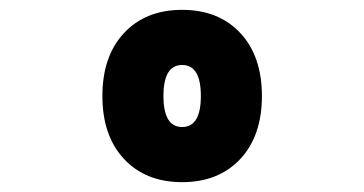

<svg xmlns="http://www.w3.org/2000/svg" viewBox="-20 -839 740 390"><path d="M350 -469Q276 -469 232 -516Q188 -563 188 -644Q188 -725 232 -772Q276 -819 350 -819Q424 -819 468 -772Q512 -725 512 -644Q512 -563 468 -516Q424 -469 350 -469ZM350 -581Q388 -581 388 -644Q388 -707 350 -707Q312 -707 312 -644Q312 -581 350 -581Z"/></svg>

Font: Martian Mono ExtraBold
Style: Regular
Weight: 800
Monospace: yes
Designer: Roman Shamin
Foundry: Evil Martians
Version: Version 1.000; ttfautohint (v1.8.4.7-5d5b)